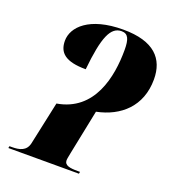

<svg xmlns="http://www.w3.org/2000/svg" viewBox="-133 -824 825 923"><g transform="rotate(20 280.0 -362.0)"><path d="M15 0H376L378 -10H366C326 -10 298 -14 298 -41C298 -44 299 -54 305 -82L351 -308C470 -332 560 -411 560 -549C560 -654 499 -724 340 -724C167 -724 94 -648 94 -578C94 -517 130 -483 235 -483C252 -654 280 -714 335 -714C369 -714 379 -688 379 -634C379 -496 343 -311 159 -280L112 -61C103 -17 67 -10 29 -10H17Z"/></g></svg>

Font: Noto Serif Display SemiCondensed Black
Style: Italic
Weight: 900
Width: 4
Italic angle: -12°
Designer: Monotype Design Team
Foundry: Monotype Imaging Inc.
Version: Version 2.009